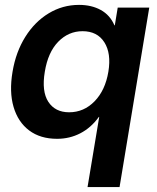

<svg xmlns="http://www.w3.org/2000/svg" viewBox="-20 -546 630 770"><path d="M331.1 204.1 377.9 -77.1H376.5Q345.2 -33.7 302.2 -11.5Q259.3 10.7 209 10.7Q141.6 10.7 96.9 -22.9Q52.2 -56.6 34.4 -117.2Q16.6 -177.7 30.3 -258.3Q43.5 -337.4 81.3 -397.9Q119.1 -458.5 175 -492.4Q231 -526.4 296.9 -526.4Q347.2 -526.4 384.3 -505.9Q421.4 -485.4 439 -444.3H440.4L452.1 -515.6H578.6L459.5 204.1ZM257.3 -95.7Q316.4 -95.7 359.4 -139.9Q402.3 -184.1 414.6 -258.3Q426.8 -332 398.4 -376.5Q370.1 -420.9 311 -420.9Q254.9 -420.9 213.6 -378.7Q172.4 -336.4 159.7 -258.3Q146.5 -179.7 173.8 -137.7Q201.2 -95.7 257.3 -95.7Z"/></svg>

Font: Inter Display Semi Bold
Style: Italic
Weight: 600
Italic angle: -9.39999°
Designer: Rasmus Andersson
Foundry: rsms
Version: Version 4.000;git-4fc901f